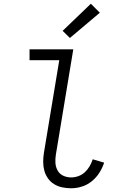

<svg xmlns="http://www.w3.org/2000/svg" viewBox="-20 -999 640 1027"><path d="M361 8Q336 8 312.5 3Q289 -2 269.5 -14Q250 -26 236.5 -45Q223 -64 217 -86.5Q211 -109 211 -133.5Q211 -158 215 -182L297 -677H138V-735H372L279 -173Q275 -150 276.5 -127.5Q278 -105 288.5 -86.5Q299 -68 318.5 -59Q338 -50 361 -50Q380 -50 399.5 -57Q419 -64 434 -78Q449 -92 459.5 -110Q470 -128 476 -147L537 -129Q528 -101 511.5 -75Q495 -49 471 -29.5Q447 -10 418 -1Q389 8 361 8ZM354 -796 315 -834 466 -979 514 -931Z"/></svg>

Font: Iosevka Curly Light Extended
Style: Italic
Weight: 300
Width: 7
Italic angle: -9°
Monospace: yes
Designer: Belleve Invis
Foundry: Belleve Invis
Version: Version 11.1.0; ttfautohint (v1.8.3)